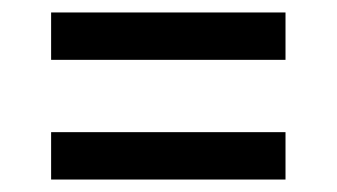

<svg xmlns="http://www.w3.org/2000/svg" viewBox="-20 -434 540 308"><path d="M62 -146H438V-222H62ZM62 -338H438V-414H62Z"/></svg>

Font: Fira Math
Style: Regular
Weight: 400
Designer: Xiangdong Zeng
Foundry: Xiangdong Zeng
Version: Version 0.3.4